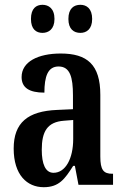

<svg xmlns="http://www.w3.org/2000/svg" viewBox="-20 -770 519 800"><path d="M315 -633C340 -633 364 -648 364 -691C364 -735 340 -750 315 -750C288 -750 265 -735 265 -691C265 -648 288 -633 315 -633ZM157 -633C182 -633 207 -648 207 -691C207 -735 182 -750 157 -750C131 -750 109 -735 109 -691C109 -648 131 -633 157 -633ZM162 10C226 10 250 -24 285 -79H292L307 0H451V-46H448C411 -46 398 -62 398 -118V-375C398 -501 343 -547 233 -547C139 -547 70 -513 70 -449C70 -405 101 -384 165 -384C165 -451 179 -493 224 -493C272 -493 284 -448 284 -373V-315L218 -312C96 -307 37 -259 37 -151C37 -41 93 10 162 10ZM203 -50C169 -50 154 -87 154 -146C154 -222 177 -262 247 -267L285 -270V-191C285 -109 253 -50 203 -50Z"/></svg>

Font: Noto Serif Sinhala ExtraCondensed SemiBold
Style: Regular
Weight: 600
Width: 2
Designer: Jelle Bosma - Monotype Design Team
Foundry: Monotype Imaging Inc.
Version: Version 2.007